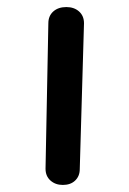

<svg xmlns="http://www.w3.org/2000/svg" viewBox="-20 -527 366 544"><path d="M109 -49 117 -461Q117 -482 131 -494.5Q145 -507 168 -507Q190 -507 204 -494.5Q218 -482 218 -461L206 -48Q206 -28 193 -15.5Q180 -3 158 -3Q137 -3 123 -15.5Q109 -28 109 -49Z"/></svg>

Font: Mali Medium
Style: Regular
Weight: 500
Version: Version 1.000; ttfautohint (v1.6)